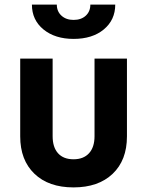

<svg xmlns="http://www.w3.org/2000/svg" viewBox="-20 -805 640 835"><path d="M299.8 10Q191.3 10 129.6 -49.5Q67.9 -108.9 67.9 -211.9V-550H208.9V-212.7Q208.9 -164.6 232.4 -138.5Q255.9 -112.3 299.8 -112.3Q343.1 -112.3 367.1 -138.5Q391.1 -164.6 391.1 -212.7V-550H532.1V-211.9Q532.1 -108.1 469.8 -49Q407.6 10 299.8 10ZM300 -635.8Q219.5 -635.8 169.1 -676.9Q118.8 -718.1 118.8 -785H227.1Q227.1 -755.3 247.3 -736.9Q267.5 -718.4 299.9 -718.4Q333.1 -718.4 353 -736.8Q372.9 -755.1 372.9 -785H481.2Q481.2 -718.3 431.4 -677Q381.6 -635.8 300 -635.8Z"/></svg>

Font: JetBrains Mono
Style: Regular
Weight: 400
Monospace: yes
Designer: Philipp Nurullin, Konstantin Bulenkov
Foundry: JetBrains
Version: Version 2.305